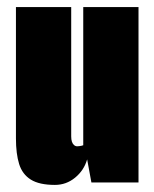

<svg xmlns="http://www.w3.org/2000/svg" viewBox="-20 -515 436 542"><path d="M135 7Q91 7 67 -8Q43 -23 34 -52Q25 -81 25 -124V-495H181V-130Q181 -121 183 -115Q185 -109 189 -105.5Q193 -102 198 -102Q201 -102 204 -102.5Q207 -103 210 -103.5Q213 -104 215 -105V-495H371V0H238L226 -65Q217 -34 192 -13.5Q167 7 135 7Z"/></svg>

Font: Alumni Sans Black
Style: Regular
Weight: 900
Designer: Robert E. Leuschke
Foundry: Robert E. Leuschke
Version: Version 1.018